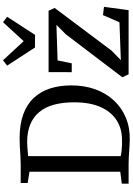

<svg xmlns="http://www.w3.org/2000/svg" viewBox="184 -1090 913 1322"><g transform="rotate(-90 641.0 -428.5)"><path d="M336.5 8Q318 7.5 297.5 6.2Q277 5 255.8 3.5Q234.5 2 213.8 1Q193 0 174 0H38V-47L120 -57.5V-682.5L42.5 -695V-743H172.5Q203 -743 232 -745Q261 -747 290 -748.8Q319 -750.5 349.5 -750.5Q445.5 -750.5 514.5 -725.5Q583.5 -700.5 627.8 -653.5Q672 -606.5 693.2 -541.2Q714.5 -476 714.5 -395Q714.5 -304 687.5 -229.2Q660.5 -154.5 610.2 -100.8Q560 -47 490.8 -18.5Q421.5 10 336.5 8ZM344.5 -45.5Q419.5 -46.5 476.5 -83.8Q533.5 -121 565.8 -194Q598 -267 598 -375.5Q598 -454 581.5 -514.2Q565 -574.5 531 -615.2Q497 -656 445.8 -677.2Q394.5 -698.5 325 -698.5Q304 -698.5 286 -697Q268 -695.5 253.2 -694Q238.5 -692.5 227.5 -692V-54.5Q247 -50 266.2 -48Q285.5 -46 305 -45.5Q324.5 -45 344.5 -45.5ZM1131.5 -497 886.5 -489 866.5 -391.5H805.5L806 -551H1228.5L1248 -509.5L954 -117.5L888.5 -53.5L1149 -63L1198.5 -176.5L1255.5 -169.5L1232.5 0H791L770.5 -43L1066 -432ZM975.5 -644.5 850.5 -836.5 887.5 -865 1019 -722.5 1149.5 -864.5 1187 -836.5 1062.5 -644.5Z"/></g></svg>

Font: Merriweather 28pt
Style: Regular
Weight: 400
Version: Version 2.100